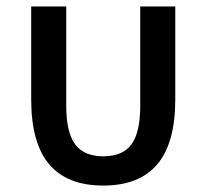

<svg xmlns="http://www.w3.org/2000/svg" viewBox="-20 -564 642 597"><path d="M186 -234Q186 -153 213.5 -115.5Q241 -78 301 -78Q362 -78 389 -115.5Q416 -153 416 -234V-544H525V-255Q525 -119 469 -53Q413 13 301 13Q189 13 133 -53Q77 -119 77 -255V-544H186Z"/></svg>

Font: IBM Plex Sans JP Medm
Style: Regular
Weight: 500
Designer: Mike Abbink; Paul van der Laan; Pieter van Rosmalen; Wujin Sim; Yejin Wi; Jinhee Kim; Boomi Park; Yona Kim; Kichan Ma
Foundry: Sandoll Inc.
Version: Version 1.002